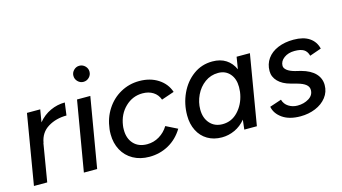

<svg xmlns="http://www.w3.org/2000/svg" viewBox="-82 -1018 2364 1326"><g transform="rotate(-15 1100.0 -354.5)"><path d="M108 -500H203L188 -411Q225 -456 275 -479Q325 -502 379 -502L367 -412Q292 -412 234.5 -377Q177 -342 165 -270H164L119 0H24Z M466 -500H561L476 0H381ZM484 -664Q484 -687 501 -704Q518 -721 541 -721Q565 -721 582 -704Q599 -687 599 -664Q599 -640 582 -623Q565 -606 541 -606Q518 -606 501 -623Q484 -640 484 -664Z M628 -207Q628 -231 630 -244Q639 -322 678.5 -383Q718 -444 779.5 -478Q841 -512 913 -512Q991 -512 1047.5 -475.5Q1104 -439 1124 -378L1033 -347Q1020 -384 988.5 -404Q957 -424 913 -424Q842 -424 789.5 -373.5Q737 -323 726 -244Q724 -233 724 -213Q724 -151 759 -113.5Q794 -76 855 -76Q902 -76 942 -100Q982 -124 1007 -165L1089 -124Q1049 -58 986 -23Q923 12 848 12Q782 12 732 -16Q682 -44 655 -94Q628 -144 628 -207Z M1536 -69Q1503 -29 1458.5 -8.5Q1414 12 1366 12Q1308 12 1264 -14Q1220 -40 1196 -87.5Q1172 -135 1172 -196Q1172 -279 1205.5 -351.5Q1239 -424 1299 -468Q1359 -512 1436 -512Q1493 -512 1532.5 -486.5Q1572 -461 1593 -414L1607 -500H1702L1618 0H1528ZM1394 -75Q1459 -75 1504.5 -123.5Q1550 -172 1564 -242L1567 -260Q1569 -282 1569 -294Q1569 -353 1537.5 -389Q1506 -425 1454 -425Q1401 -425 1359 -394.5Q1317 -364 1293.5 -314.5Q1270 -265 1270 -212Q1270 -151 1304 -113Q1338 -75 1394 -75Z M1742 -106 1826 -134Q1835 -101 1863.5 -83Q1892 -65 1927 -65Q1973 -65 2008 -86.5Q2043 -108 2043 -146Q2043 -169 2023.5 -185Q2004 -201 1964 -212L1920 -224Q1863 -239 1832 -271Q1801 -303 1801 -345Q1801 -395 1828 -433Q1855 -471 1904 -491.5Q1953 -512 2016 -512Q2087 -512 2129 -483.5Q2171 -455 2183 -404L2100 -375Q2091 -408 2068.5 -421.5Q2046 -435 2003 -435Q1958 -435 1927.5 -412.5Q1897 -390 1897 -357Q1897 -340 1915.5 -325Q1934 -310 1971 -300L2012 -290Q2078 -272 2111 -237Q2144 -202 2144 -154Q2144 -105 2114.5 -67Q2085 -29 2035.5 -8.5Q1986 12 1928 12Q1848 12 1799.5 -22Q1751 -56 1742 -106Z"/></g></svg>

Font: Oak Sans Medium
Style: Italic
Weight: 500
Italic angle: -9.49998°
Foundry: Erik Kennedy, Walven
Version: Version 1.000